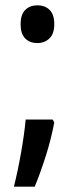

<svg xmlns="http://www.w3.org/2000/svg" viewBox="-20 -566 279 718"><path d="M57 -476Q57 -511 74 -528.5Q91 -546 120 -546Q149 -546 166 -528.5Q183 -511 183 -476Q183 -440 165 -422.5Q147 -405 120 -405Q91 -405 74 -422.5Q57 -440 57 -476ZM177 -119 183 -108Q171 -45 151.5 16.5Q132 78 110 132H32Q47 72 59 3.5Q71 -65 76 -119Z"/></svg>

Font: Avrile Sans Condensed Medium
Style: Regular
Weight: 500
Width: 3
Designer: Monotype Design Team
Foundry: Monotype Imaging Inc.
Version: Version 2.001;September 10, 2019;FontCreator 11.5.0.2425 64-